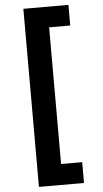

<svg xmlns="http://www.w3.org/2000/svg" viewBox="-70 -959 645 1205"><g transform="rotate(-5 253.0 -356.0)"><path d="M125 -917V205H409V74H276V-787H409V-917Z"/></g></svg>

Font: Malmofest
Style: Bold
Weight: 700
Designer: Jonny Pinhorn (Poppins), Kolossal
Version: Version 1.004;Glyphs 3.1.2 (3151)